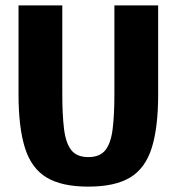

<svg xmlns="http://www.w3.org/2000/svg" viewBox="-20 -687 658 715"><path d="M569 -336Q569 -212 545 -136Q521 -60 464.5 -26Q408 8 309 8Q210 8 153.5 -26Q97 -60 73 -136Q49 -212 49 -336V-667H212V-336Q212 -259 218.5 -206.5Q225 -154 245.5 -128Q266 -102 309 -102Q352 -102 372.5 -128Q393 -154 399.5 -206.5Q406 -259 406 -336V-667H569Z"/></svg>

Font: Epunda Sans ExtraBold
Style: Regular
Weight: 800
Designer: Simon Atzbach
Foundry: typofactur
Version: Version 2.204; ttfautohint (v1.8.4.7-5d5b)